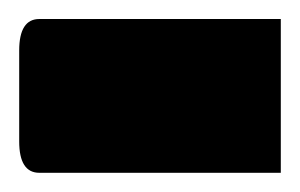

<svg xmlns="http://www.w3.org/2000/svg" viewBox="-41 -180 312 200"><path d="M0 -160.2H251.5V0H0Q-21 0 -21 -32.7V-127.4Q-21 -160.2 0 -160.2Z"/></svg>

Font: Pinar-DS3-FD Bold
Style: Regular
Weight: 700
Designer: Amin Abedi
Version: Version 3.000